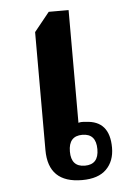

<svg xmlns="http://www.w3.org/2000/svg" viewBox="-45 -587 424 626"><g transform="rotate(-5 166.5 -274.0)"><path d="M199 4Q252 4 278.5 -22.5Q305 -49 305 -93Q305 -181 227 -184Q211 -186 203 -183V-552H138L88 -490V-104Q88 4 199 4ZM212 -42Q167 -42 167 -92Q167 -143 212 -143Q257 -143 257 -92Q257 -42 212 -42Z"/></g></svg>

Font: Noto Serif Thai SemiCondensed Semi
Style: Regular
Weight: 600
Width: 4
Designer: Monotype Design Team
Foundry: Monotype Imaging Inc.
Version: Version 1.901